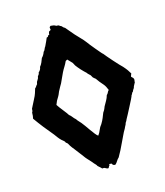

<svg xmlns="http://www.w3.org/2000/svg" viewBox="-139 -837 810 943"><g transform="rotate(-20 266.5 -365.5)"><path d="M529.3 -387.7Q527.3 -383.8 525.4 -380.4Q523.4 -377 522.5 -373Q526.4 -369.1 529.8 -364.7Q533.2 -360.4 533.2 -355.5Q533.2 -351.6 531.7 -348.1Q530.3 -344.7 531.2 -341.8Q527.3 -335 522.9 -329.1Q518.6 -323.2 516.6 -316.4Q512.7 -312.5 510.3 -308.6Q507.8 -304.7 505.9 -300.8Q501 -298.8 499.5 -294.4Q498 -290 494.1 -287.1Q493.2 -283.2 484.4 -268.6Q475.6 -253.9 464.8 -237.3Q454.1 -220.7 444.3 -205.1Q434.6 -189.5 430.7 -184.6Q428.7 -179.7 426.3 -176.8Q423.8 -173.8 420.9 -169.9Q418.9 -167 418 -163.6Q417 -160.2 415 -158.2Q413.1 -154.3 410.6 -151.4Q408.2 -148.4 406.2 -143.6Q396.5 -130.9 386.7 -113.3Q377 -95.7 368.2 -82Q363.3 -74.2 358.9 -66.4Q354.5 -58.6 349.6 -50.8Q344.7 -43 339.8 -36.1Q335 -29.3 330.1 -21.5Q322.3 -15.6 316.4 -7.3Q310.5 1 302.7 6.8Q290 6.8 287.1 -4.9Q274.4 -7.8 274.4 -4.9Q274.4 -2 274.4 0Q270.5 2 269 5.9Q267.6 9.8 263.7 11.7Q255.9 9.8 250.5 5.4Q245.1 1 235.4 2Q231.4 -3.9 226.6 -8.3Q221.7 -12.7 217.8 -17.6Q215.8 -23.4 212.4 -27.3Q209 -31.2 206.1 -35.2Q203.1 -40 200.2 -43.9Q197.3 -47.9 194.3 -51.8Q187.5 -60.5 181.2 -68.8Q174.8 -77.1 169.9 -85.9Q162.1 -97.7 154.8 -109.9Q147.5 -122.1 139.6 -133.8Q135.7 -139.6 131.8 -145.5Q127.9 -151.4 125 -157.2Q123 -162.1 119.6 -168.9Q116.2 -175.8 111.3 -177.7Q109.4 -185.5 104.5 -189.5Q99.6 -193.4 94.7 -199.2Q87.9 -207 82 -216.3Q76.2 -225.6 70.3 -235.4Q50.8 -262.7 33.7 -289.1Q16.6 -315.4 0 -343.8Q4.9 -359.4 4.9 -367.2Q4.9 -375 9.8 -379.9Q9.8 -383.8 11.7 -391.6Q24.4 -413.1 36.1 -430.7Q46.9 -447.3 51.3 -458Q55.7 -468.8 60.5 -480.5Q65.4 -483.4 68.4 -487.8Q71.3 -492.2 76.2 -496.1Q78.1 -506.8 85 -514.2Q91.8 -521.5 93.8 -532.2Q102.5 -539.1 103.5 -547.9Q116.2 -556.6 119.1 -571.3Q127 -579.1 132.3 -588.9Q137.7 -598.6 142.6 -609.4Q154.3 -619.1 161.1 -634.8Q167 -638.7 169.9 -645.5Q172.9 -652.3 177.7 -657.2Q185.5 -669.9 189.9 -678.2Q194.3 -686.5 199.2 -695.3Q206.1 -695.3 208 -700.2Q210 -705.1 215.8 -704.1Q215.8 -712.9 220.7 -719.7Q222.7 -720.7 226.6 -722.2Q230.5 -723.6 230.5 -725.6Q228.5 -737.3 231.4 -739.3Q234.4 -741.2 236.3 -743.2Q247.1 -741.2 251 -740.2Q254.9 -739.3 263.7 -733.4Q273.4 -733.4 277.3 -729.5Q281.2 -725.6 286.1 -723.6Q290 -719.7 292.5 -715.8Q294.9 -711.9 299.8 -710Q307.6 -699.2 316.4 -686.5Q325.2 -673.8 333 -663.1Q343.8 -648.4 355 -635.3Q366.2 -622.1 376 -606.4Q378.9 -601.6 386.7 -589.4Q394.5 -577.1 404.3 -563.5Q414.1 -549.8 421.9 -538.6Q429.7 -527.3 432.6 -525.4Q435.5 -520.5 445.3 -506.8Q455.1 -493.2 466.3 -478Q477.5 -462.9 488.3 -449.2Q499 -435.5 502.9 -431.6Q513.7 -417 519 -407.7Q524.4 -398.4 529.3 -387.7ZM305.7 -204.1Q316.4 -218.8 322.3 -230.5Q328.1 -242.2 334 -253.9Q343.8 -265.6 345.7 -270.5Q347.7 -275.4 350.6 -280.3Q358.4 -292 366.7 -303.7Q375 -315.4 379.9 -329.1Q385.7 -333 388.7 -338.9Q391.6 -344.7 397.5 -349.6Q391.6 -370.1 383.8 -381.3Q376 -392.6 368.2 -403.3Q365.2 -408.2 362.3 -413.1Q359.4 -418 356.4 -422.9Q352.5 -425.8 350.1 -428.7Q347.7 -431.6 344.7 -434.6Q342.8 -439.5 338.9 -447.3Q335 -452.1 331.1 -456.1Q327.1 -460 324.2 -465.8Q320.3 -469.7 314.5 -476.6Q308.6 -483.4 302.2 -491.7Q295.9 -500 291 -507.3Q286.1 -514.6 283.2 -519.5Q281.2 -524.4 279.8 -527.8Q278.3 -531.2 276.4 -535.2Q271.5 -542 266.6 -547.4Q261.7 -552.7 256.8 -559.6Q253.9 -557.6 251.5 -557.1Q249 -556.6 247.1 -554.7Q240.2 -542 231.9 -531.2Q223.6 -520.5 215.8 -507.8Q209 -496.1 202.1 -483.9Q195.3 -471.7 188.5 -460Q183.6 -453.1 179.2 -446.8Q174.8 -440.4 169.9 -432.6Q165 -425.8 161.6 -418.5Q158.2 -411.1 153.3 -404.3Q145.5 -394.5 140.6 -386.7Q135.7 -378.9 130.9 -368.2Q133.8 -362.3 140.1 -352.1Q146.5 -341.8 153.3 -331.5Q160.2 -321.3 165.5 -312.5Q170.9 -303.7 171.9 -300.8Q179.7 -293.9 184.6 -285.6Q189.5 -277.3 197.3 -269.5Q201.2 -261.7 206.1 -255.9Q210.9 -250 215.8 -243.2Q220.7 -236.3 228.5 -223.1Q236.3 -210 244.1 -196.3Q252 -182.6 259.8 -170.9Q267.6 -159.2 272.5 -156.2Q282.2 -167 288.6 -180.2Q294.9 -193.4 305.7 -204.1Z"/></g></svg>

Font: Caesar Dressing
Style: Regular
Weight: 400
Designer: Dathan Boardman
Foundry: Open Window
Version: Version 1.000